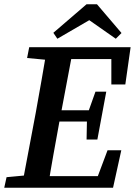

<svg xmlns="http://www.w3.org/2000/svg" viewBox="-29 -887 641 907"><path d="M-9 0 2 -50 130 -62H141L131 0ZM73 0 140 -355Q154 -432 167.5 -509.5Q181 -587 194 -664H318L251 -309Q237 -232 223 -154.5Q209 -77 197 0ZM99 -613 109 -664H251L241 -601H226ZM138 0 147 -55H485L414 -4L479 -177H544L505 0ZM195 -313 203 -366H419L412 -313ZM249 -608 258 -664H588L563 -488H497V-659L542 -608ZM380 -228 382 -333 386 -353 422 -454H473L431 -228ZM429 -867 545 -731 518 -704 355 -818H438L242 -704L223 -732L380 -867Z"/></svg>

Font: Source Serif 4 18pt SemiBold
Style: Italic
Weight: 600
Italic angle: -12°
Designer: Frank Grießhammer
Foundry: Adobe Systems Incorporated
Version: Version 4.004;hotconv 1.0.116;makeotfexe 2.5.65601